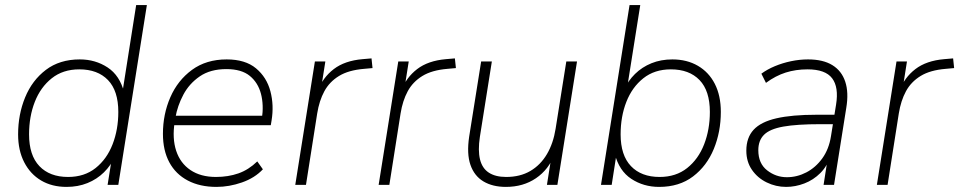

<svg xmlns="http://www.w3.org/2000/svg" viewBox="-20 -725 3762 753"><path d="M241 8Q184 8 141.5 -17Q99 -42 75 -88.5Q51 -135 51 -198Q51 -276 78.5 -343Q106 -410 160 -451Q214 -492 293 -492Q354 -492 402 -460.5Q450 -429 467 -362H460L514 -705H556L444 0H402L420 -113H432Q415 -76 387.5 -49Q360 -22 323 -7Q286 8 241 8ZM247 -31Q311 -31 355 -66Q399 -101 421.5 -159Q444 -217 444 -286Q444 -369 403.5 -411Q363 -453 291 -453Q227 -453 183 -418Q139 -383 116.5 -325.5Q94 -268 94 -198Q94 -116 134.5 -73.5Q175 -31 247 -31Z M829 8Q764 8 716.5 -17Q669 -42 644 -88.5Q619 -135 619 -200Q619 -277 648 -343.5Q677 -410 733 -451Q789 -492 869 -492Q942 -492 984 -457Q1026 -422 1040.5 -367Q1055 -312 1045 -252L1042 -234H648L654 -271H1026L1007 -259Q1015 -313 1003.5 -357Q992 -401 959.5 -427.5Q927 -454 868 -454Q805 -454 763.5 -425.5Q722 -397 699 -353.5Q676 -310 668 -264L665 -246Q655 -182 671 -133.5Q687 -85 727 -58Q767 -31 827 -31Q875 -31 915 -45Q955 -59 989 -92L1011 -61Q979 -27 929 -9.5Q879 8 829 8Z M1138 0 1215 -484H1256L1238 -370H1227Q1246 -421 1289 -454Q1332 -487 1402 -493L1437 -496L1441 -458L1408 -455Q1347 -450 1309.5 -427Q1272 -404 1252 -367Q1232 -330 1224 -280L1180 0Z M1465 0 1542 -484H1583L1565 -370H1554Q1573 -421 1616 -454Q1659 -487 1729 -493L1764 -496L1768 -458L1735 -455Q1674 -450 1636.5 -427Q1599 -404 1579 -367Q1559 -330 1551 -280L1507 0Z M1964 8Q1912 8 1876 -13.5Q1840 -35 1825 -78.5Q1810 -122 1820 -189L1867 -484H1909L1862 -188Q1854 -135 1862.5 -100Q1871 -65 1897 -48Q1923 -31 1965 -31Q2020 -31 2060 -54.5Q2100 -78 2125 -120.5Q2150 -163 2159 -220L2201 -484H2243L2166 0H2125L2144 -120H2155Q2132 -60 2082 -26Q2032 8 1964 8Z M2565 8Q2504 8 2456 -23.5Q2408 -55 2391 -122H2398L2379 0H2337L2449 -705H2491L2438 -371H2426Q2443 -408 2470.5 -435Q2498 -462 2535 -477Q2572 -492 2617 -492Q2674 -492 2717 -467Q2760 -442 2783.5 -396Q2807 -350 2807 -286Q2807 -208 2779.5 -141Q2752 -74 2698 -33Q2644 8 2565 8ZM2567 -31Q2631 -31 2675 -66Q2719 -101 2741.5 -159Q2764 -217 2764 -286Q2764 -369 2723.5 -411Q2683 -453 2611 -453Q2547 -453 2503 -418Q2459 -383 2436.5 -325.5Q2414 -268 2414 -198Q2414 -116 2454.5 -73.5Q2495 -31 2567 -31Z M3063 8Q3023 8 2987 -9.5Q2951 -27 2929 -59Q2907 -91 2907 -134Q2907 -185 2935.5 -216Q2964 -247 3025 -261Q3086 -275 3182 -275H3263L3257 -238H3198Q3105 -238 3052 -228.5Q2999 -219 2976.5 -196.5Q2954 -174 2954 -136Q2954 -84 2988.5 -57Q3023 -30 3066 -30Q3106 -30 3142.5 -49Q3179 -68 3205 -104Q3231 -140 3239 -191L3259 -315Q3270 -383 3243.5 -418Q3217 -453 3147 -453Q3101 -453 3061.5 -440.5Q3022 -428 2984 -400L2966 -436Q2989 -453 3019 -465.5Q3049 -478 3082.5 -485Q3116 -492 3149 -492Q3208 -492 3244.5 -469.5Q3281 -447 3295 -404.5Q3309 -362 3299 -302L3251 0H3210L3228 -116H3238Q3225 -74 3197.5 -46.5Q3170 -19 3134.5 -5.5Q3099 8 3063 8Z M3419 0 3496 -484H3537L3519 -370H3508Q3527 -421 3570 -454Q3613 -487 3683 -493L3718 -496L3722 -458L3689 -455Q3628 -450 3590.5 -427Q3553 -404 3533 -367Q3513 -330 3505 -280L3461 0Z"/></svg>

Font: Nunito Sans 12pt ExtraLight
Style: Italic
Weight: 200
Italic angle: -9°
Designer: Vernon Adams
Foundry: Vernon Adams
Version: Version 3.101;gftools[0.9.27]